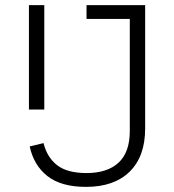

<svg xmlns="http://www.w3.org/2000/svg" viewBox="-20 -718 680 750"><path d="M547 -698V-216Q547 -107 486.5 -47.5Q426 12 316 12Q219 12 165.5 -30Q112 -72 96 -146L150 -159Q164 -103 203.5 -72.5Q243 -42 318 -42Q399 -42 443 -82.5Q487 -123 487 -206V-644H318V-698ZM93 -698H153V-290H93Z"/></svg>

Font: IBM Plex Sans Hebrew Light
Style: Regular
Weight: 300
Designer: Mike Abbink, Paul van der Laan, Pieter van Rosmalen, Yanek Iontef
Foundry: Bold Monday
Version: Version 1.2